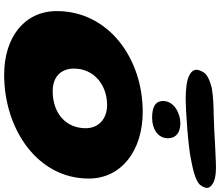

<svg xmlns="http://www.w3.org/2000/svg" viewBox="-86 -894 1033 900"><g transform="rotate(90 430.0 -443.5)"><path d="M439 -798C496.5 -797.5 671.5 -810 728 -823C771 -831 826.5 -843.5 845.5 -864.5C858 -881 863.5 -895 858 -907.5C846.5 -927.5 820.5 -936.5 786 -939C749 -943 596 -930.5 527 -929.5C483.5 -929 428 -927 391 -920C355.5 -910 325 -899.5 314.5 -874.5C298 -844.5 309 -827 332.5 -815C356 -802.5 395 -798.5 439 -798ZM531.5 -640.5C578 -640.5 627.5 -663 627.5 -715.5C627.5 -752 601 -773 556.5 -773C515 -773 453 -746 453 -692C453 -654.5 483 -640.5 531.5 -640.5ZM330 53C584 53 816.5 -102.5 816.5 -343.5C816.5 -496 686 -596.5 503.5 -596.5C253 -596.5 31.5 -436 31.5 -194C31.5 -40 156.5 53 330 53ZM407 -174.5C337.5 -174.5 301 -215 301 -274.5C301 -367.5 377.5 -429.5 471.5 -429.5C537 -429.5 580.5 -389.5 580.5 -329C580.5 -236 510 -174.5 407 -174.5Z"/></g></svg>

Font: Gluten
Style: Bold Italic
Weight: 700
Italic angle: -13°
Designer: Tyler Finck
Foundry: Etcetera Type Company
Version: Version 0.920